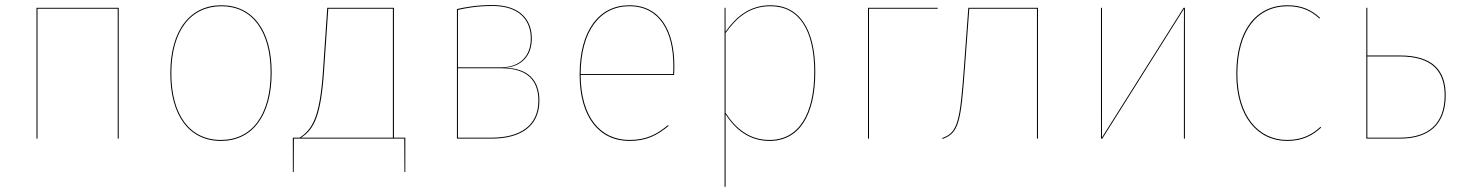

<svg xmlns="http://www.w3.org/2000/svg" viewBox="-20 -548 5789 759"><path d="M445.3 0H449.3V-517.2H124.3V0H128.3V-513.4H445.3Z M855 -527.2C733.6 -527.2 653.3 -431 653.3 -258.1C653.3 -91 728.6 9.1 853.1 9.1C976.4 9.1 1053.9 -89 1053.9 -262C1053.9 -429.5 977.5 -527.2 855 -527.2ZM855 -523.4C975.4 -523.4 1049.8 -427.3 1049.8 -262C1049.8 -90.9 974.2 5.2 853.1 5.2C730.9 5.2 657.3 -92.9 657.3 -258.1C657.3 -429.2 735.8 -523.3 855 -523.3Z M1537.3 -3.9V-517.2H1273.7L1256.9 -269.4C1244.7 -87.5 1216.6 -38 1164.8 -3.9H1137.6V131.7H1141.1L1141.8 0H1578.1L1578.8 131.7H1582.3V-3.9ZM1533.1 -3.9H1170.4C1222.1 -37.5 1249 -90.3 1261.1 -269.6L1277.7 -513.4H1533.1Z M1974.3 -280.1C2038.7 -283.7 2082.3 -324.6 2082.3 -395.9C2082.3 -465.5 2040.3 -528.1 1925.8 -528.1C1863.8 -528.1 1818.3 -519.3 1786.3 -512.2V0H1923.2C2038.1 0 2112.3 -48.6 2112.3 -150.2C2112.3 -232.2 2066 -278.8 1974.3 -280.1ZM1925.9 -524.4C2039.3 -524.4 2078.3 -462.5 2078.3 -395.9C2078.3 -325.4 2035.3 -281.8 1959.4 -281.8H1790.3V-508.8C1820.8 -515.7 1865.1 -524.3 1925.9 -524.3ZM1923.2 -3.8H1790.3V-278.1H1961.8C2063.9 -278.1 2108.3 -230.9 2108.3 -150.1C2108.3 -51.1 2036.3 -3.8 1923.2 -3.8Z M2645.8 -287.6C2645.8 -424.5 2591.1 -527.2 2467.6 -527.2C2347.6 -527.2 2271.3 -426 2271.3 -253.2C2271.3 -85.2 2348.7 9.1 2468.4 9.1C2535.4 9.1 2577.8 -13 2622.9 -50.1L2620.8 -53.6C2575.8 -15.7 2533.1 5.2 2468.4 5.2C2352.8 5.2 2276.1 -85.7 2275.4 -251.4H2644.7C2645.7 -265.1 2645.8 -273.6 2645.8 -287.6ZM2640.9 -255.1H2275.4C2275.9 -425 2351.1 -523.4 2467.8 -523.4C2589 -523.4 2641.8 -421.6 2641.8 -288.4C2641.8 -275.4 2641.8 -267.6 2640.9 -255.1Z M3026.2 -527.2C2943.6 -527.2 2890.6 -482.5 2848.2 -422.8L2848 -517.2H2844.3V190.6L2848.3 190.2V-96.5C2887.5 -34.9 2943.2 9.1 3022.1 9.1C3140.6 9.1 3202.9 -94.9 3202.9 -264C3202.9 -431.4 3140.6 -527.2 3026.2 -527.2ZM3022 5.2C2944.3 5.2 2889.8 -37.7 2848.3 -102V-417.5C2893.9 -481.3 2945.2 -523.4 3026.2 -523.4C3139.3 -523.4 3198.9 -428.5 3198.9 -264C3198.9 -97.6 3138.1 5.2 3022 5.2Z M3415.3 0V-513.4H3686.4L3687.6 -517.2H3411.3V0Z M3807.9 -517.2 3790.8 -285.1C3774.8 -67.9 3767 -24.3 3704.9 -2.3L3705.6 1.4C3771.1 -22.1 3778.7 -65.2 3794.8 -284.9L3811.7 -513.4H4079.2V0H4083.2V-517.2Z M4664.1 -517.2H4658.9L4336.1 -4.5C4336.3 -45.1 4336.3 -83.7 4336.3 -123.5V-517.2H4332.3V0H4337.6L4660.3 -512.7C4660.2 -473.4 4660.1 -433.6 4660.1 -394V0H4664.1Z M5070.1 -527.2C4944 -527.2 4867.3 -426 4867.3 -256.1C4867.3 -86.1 4952.4 9.1 5068.4 9.1C5129.1 9.1 5169.6 -12.9 5202.9 -44L5199.8 -46.4C5166.8 -15.6 5126.8 5.2 5068.3 5.2C4954.9 5.2 4871.4 -88.7 4871.4 -256.1C4871.4 -424.6 4947.6 -523.3 5070.2 -523.3C5121.2 -523.3 5160.9 -507.4 5195.7 -474.8L5198.8 -477.2C5163.4 -510.3 5123.4 -527.2 5070.1 -527.2Z M5513.9 -328.7H5385.3V-517.2H5381.3V0H5514.4C5629.1 0 5695 -56.8 5695 -171.3C5695 -269.5 5643.6 -328.7 5513.9 -328.7ZM5514.1 -3.9H5385.3V-324.9H5514C5641.4 -324.9 5690.9 -266.5 5690.9 -171.3C5690.9 -59.7 5628.1 -3.8 5514.1 -3.8Z"/></svg>

Font: Fira Sans Four
Style: Regular
Weight: 100
Designer: Carrois Corporate & Edenspiekermann AG
Foundry: Carrois Corporate GbR & Edenspiekermann AG
Version: Version 4.203;PS 004.203;hotconv 1.0.88;makeotf.lib2.5.64775